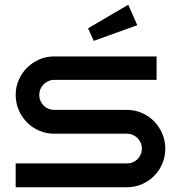

<svg xmlns="http://www.w3.org/2000/svg" viewBox="-20 -787 747 807"><path d="M674.8 -162.1Q674.8 -128.4 662.1 -98.9Q649.4 -69.3 627.7 -47.4Q606 -25.4 576.4 -12.7Q546.9 0 513.2 0H45.9V-100.1H513.2Q526.4 -100.1 537.8 -104.7Q549.3 -109.4 557.9 -117.9Q566.4 -126.5 571.3 -137.7Q576.2 -148.9 576.2 -162.1Q576.2 -175.3 571.3 -186.8Q566.4 -198.2 557.9 -206.8Q549.3 -215.3 537.8 -220.2Q526.4 -225.1 513.2 -225.1H207Q173.8 -225.1 144.5 -237.8Q115.2 -250.5 93.3 -272.7Q71.3 -294.9 58.6 -324.7Q45.9 -354.5 45.9 -388.2Q45.9 -420.9 58.6 -450.4Q71.3 -480 93.3 -502Q115.2 -523.9 144.5 -536.9Q173.8 -549.8 207 -549.8H638.2V-451.2H207Q194.3 -451.2 182.9 -446Q171.4 -440.9 163.1 -432.4Q154.8 -423.8 149.9 -412.4Q145 -400.9 145 -388.2Q145 -375 149.9 -363.5Q154.8 -352.1 163.1 -343.5Q171.4 -335 182.9 -330.1Q194.3 -325.2 207 -325.2H513.2Q546.9 -325.2 576.4 -312.3Q606 -299.3 627.7 -277.1Q649.4 -254.9 662.1 -225.1Q674.8 -195.3 674.8 -162.1ZM557.1 -681.2 374 -615.2 350.1 -668 519 -767.1Z"/></svg>

Font: Bruno Ace SC
Style: Regular
Weight: 400
Designer: Astigmatic (AOETI)
Foundry: Astigmatic (AOETI)
Version: Version 1.000